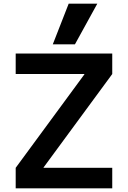

<svg xmlns="http://www.w3.org/2000/svg" viewBox="-20 -1020 693 1040"><path d="M65 -111 437 -617V-619H65V-730H588V-619L216 -113V-111H588V0H65ZM266 -780 352 -1000H507L386 -780Z"/></svg>

Font: Enso SemiBold
Style: Regular
Weight: 600
Designer: Coji Morishita
Foundry: UNDERFOREST DESIGN
Version: Version 1.000